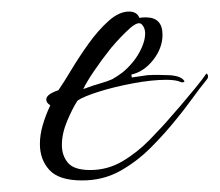

<svg xmlns="http://www.w3.org/2000/svg" viewBox="-20 -300 380 332"><path d="M122 12Q82 12 65.5 -6Q49 -24 49 -51Q49 -67 54 -84Q59 -101 67 -118Q60 -122 60 -128Q60 -137 81 -144Q90 -157 103.5 -179.5Q117 -202 133.5 -225Q150 -248 168 -264Q186 -280 203 -280Q217 -280 221 -269Q225 -270 232 -270Q261 -270 261 -240Q261 -217 245 -196.5Q229 -176 207 -171L208 -166Q208 -166 218 -167.5Q228 -169 235 -170Q252 -171 272 -170Q292 -169 298 -161Q300 -159 297.5 -158Q295 -157 293 -158Q285 -162 267 -162Q243 -162 210.5 -156Q178 -150 151 -141.5Q124 -133 114 -126Q105 -112 96 -90.5Q87 -69 87 -49Q87 -31 97.5 -18.5Q108 -6 136 -6Q166 -6 191.5 -21Q217 -36 239 -58.5Q261 -81 278 -101Q280 -103 292 -117Q304 -131 317.5 -147.5Q331 -164 337 -173Q337 -173 339 -171Q341 -167 338 -163Q325 -147 312 -129Q299 -111 285 -94Q265 -69 240.5 -44.5Q216 -20 187 -4Q158 12 122 12ZM124 -146Q143 -153 154 -156Q165 -159 174 -163Q183 -168 191.5 -174.5Q200 -181 210 -193Q219 -204 225 -217.5Q231 -231 231 -242Q231 -252 225 -258Q219 -264 204 -250.5Q189 -237 172 -217Q156 -197 142.5 -177Q129 -157 124 -146Z"/></svg>

Font: Grey Qo
Style: Regular
Weight: 400
Designer: Robert E. Leuschke
Foundry: Robert E. Leuschke
Version: Version 2.010